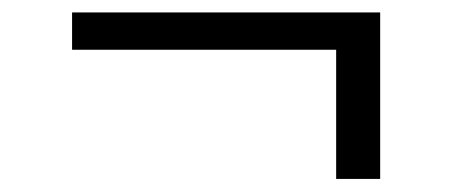

<svg xmlns="http://www.w3.org/2000/svg" viewBox="-20 -330 709 301"><path d="M576 -310.5V-49.5H507V-252H93V-310.5Z"/></svg>

Font: Merriweather 60pt Medium
Style: Regular
Weight: 500
Version: Version 2.100